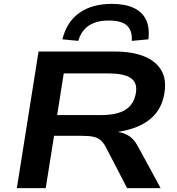

<svg xmlns="http://www.w3.org/2000/svg" viewBox="-20 -971 913 991"><path d="M67 0 179 -705H571Q666 -705 728 -678.5Q790 -652 816 -602Q842 -552 826 -477Q813 -415 774 -374Q735 -333 671.5 -310.5Q608 -288 524 -284L533 -293L571 -292Q609 -290 639 -273.5Q669 -257 690 -219L809 0H636L524 -216Q512 -237 498 -248.5Q484 -260 462 -265Q440 -270 403 -270H259L216 0ZM275 -377H498Q583 -377 626 -403.5Q669 -430 680 -484Q692 -540 658 -566Q624 -592 538 -592H309ZM384 -760 302 -768Q324 -858 389.5 -904.5Q455 -951 557 -951Q626 -951 670.5 -930Q715 -909 734 -868.5Q753 -828 746 -768L660 -760Q664 -812 636 -838.5Q608 -865 542 -865Q477 -865 438 -838.5Q399 -812 384 -760Z"/></svg>

Font: Nunito Sans 10pt Expanded
Style: Bold Italic
Weight: 700
Width: 7
Italic angle: -9°
Designer: Vernon Adams
Foundry: Vernon Adams
Version: Version 3.101;gftools[0.9.27]